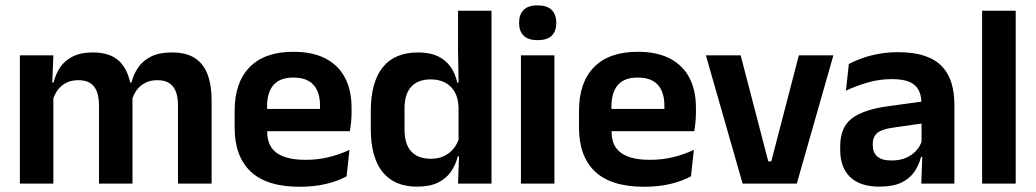

<svg xmlns="http://www.w3.org/2000/svg" viewBox="-20 -702 3960 734"><path d="M660.5 0V-298Q660.5 -328 653 -349.8Q645.5 -371.5 628.2 -383.5Q611 -395.5 581.5 -395.5Q554.5 -395.5 534.5 -385Q514.5 -374.5 502 -356.8Q489.5 -339 483.5 -316.5L469.5 -386.5H482.5Q490.5 -418 508.5 -444.2Q526.5 -470.5 557.8 -486Q589 -501.5 637 -501.5Q690.5 -501.5 723.8 -480.8Q757 -460 773 -418.8Q789 -377.5 789 -316.5V0ZM56 0V-490.5H184L179 -366L184 -360.5V0ZM358.5 0V-298Q358.5 -328 351 -349.8Q343.5 -371.5 326.2 -383.5Q309 -395.5 279.5 -395.5Q252 -395.5 232.2 -385Q212.5 -374.5 199.8 -356.8Q187 -339 181 -316.5L161 -386.5H185Q192.5 -419 210.2 -445Q228 -471 258.5 -486.2Q289 -501.5 334.5 -501.5Q403 -501.5 437.8 -466.5Q472.5 -431.5 481.5 -364.5Q483.5 -354.5 485 -341.2Q486.5 -328 486.5 -316.5V0Z M1126 12Q1000 12 938.5 -46Q877 -104 877 -214V-278Q877 -387 934.5 -445.5Q992 -504 1101.5 -504Q1175.5 -504 1225 -478Q1274.5 -452 1299.2 -404.2Q1324 -356.5 1324 -290V-272.5Q1324 -254.5 1322.2 -235.8Q1320.5 -217 1317.5 -200.5H1201.5Q1203 -228 1203.2 -252.8Q1203.5 -277.5 1203.5 -297.5Q1203.5 -332 1192.5 -356.2Q1181.5 -380.5 1159 -393Q1136.5 -405.5 1101.5 -405.5Q1050 -405.5 1025.5 -377Q1001 -348.5 1001 -296V-250.5L1001.5 -236V-197.5Q1001.5 -174.5 1008.8 -155Q1016 -135.5 1033 -121.2Q1050 -107 1078.2 -99Q1106.5 -91 1149 -91Q1195 -91 1236.8 -101.2Q1278.5 -111.5 1316 -129L1305 -28Q1271.5 -9.5 1226.2 1.2Q1181 12 1126 12ZM945 -200.5V-285.5H1291.5V-200.5Z M1574 11.5Q1487.5 11.5 1442.5 -44.5Q1397.5 -100.5 1397.5 -209.5V-277Q1397.5 -387.5 1443 -444.5Q1488.5 -501.5 1578.5 -501.5Q1622.5 -501.5 1652.8 -487.5Q1683 -473.5 1701.8 -447.5Q1720.5 -421.5 1728 -386.5H1765.5L1733 -291.5Q1732 -326 1718.8 -349.8Q1705.5 -373.5 1682 -386Q1658.5 -398.5 1626.5 -398.5Q1578 -398.5 1552.2 -370.5Q1526.5 -342.5 1526.5 -287V-206Q1526.5 -151 1552.2 -123Q1578 -95 1627.5 -95Q1655.5 -95 1677.5 -105.5Q1699.5 -116 1714.2 -134.2Q1729 -152.5 1735.5 -175.5L1766 -104H1730Q1722 -72 1704 -45.8Q1686 -19.5 1654.5 -4Q1623 11.5 1574 11.5ZM1731 0 1735.5 -120 1733 -148.5V-349L1733.5 -369.5L1731 -510V-661H1859V0Z M1971.5 0V-490.5H2099.5V0ZM2035.5 -548.5Q1999 -548.5 1981.8 -565.8Q1964.5 -583 1964.5 -613.5V-616Q1964.5 -646.5 1981.8 -664Q1999 -681.5 2035.5 -681.5Q2071.5 -681.5 2089 -664Q2106.5 -646.5 2106.5 -616V-613.5Q2106.5 -582.5 2089 -565.5Q2071.5 -548.5 2035.5 -548.5Z M2442.5 12Q2316.5 12 2255 -46Q2193.5 -104 2193.5 -214V-278Q2193.5 -387 2251 -445.5Q2308.5 -504 2418 -504Q2492 -504 2541.5 -478Q2591 -452 2615.8 -404.2Q2640.5 -356.5 2640.5 -290V-272.5Q2640.5 -254.5 2638.8 -235.8Q2637 -217 2634 -200.5H2518Q2519.5 -228 2519.8 -252.8Q2520 -277.5 2520 -297.5Q2520 -332 2509 -356.2Q2498 -380.5 2475.5 -393Q2453 -405.5 2418 -405.5Q2366.5 -405.5 2342 -377Q2317.5 -348.5 2317.5 -296V-250.5L2318 -236V-197.5Q2318 -174.5 2325.2 -155Q2332.5 -135.5 2349.5 -121.2Q2366.5 -107 2394.8 -99Q2423 -91 2465.5 -91Q2511.5 -91 2553.2 -101.2Q2595 -111.5 2632.5 -129L2621.5 -28Q2588 -9.5 2542.8 1.2Q2497.5 12 2442.5 12ZM2261.5 -200.5V-285.5H2608V-200.5Z M2928.5 -85 3034 -490.5H3166L3026 0H2819L2678.5 -490.5H2811.5L2917 -85Z M3502 0 3506.5 -120 3503 -131V-284.5L3502.5 -306.5Q3502.5 -354.5 3476.2 -377Q3450 -399.5 3390.5 -399.5Q3340 -399.5 3295.8 -386.2Q3251.5 -373 3214 -355.5L3225 -457.5Q3247 -469 3275.2 -479.2Q3303.5 -489.5 3338.5 -496Q3373.5 -502.5 3414 -502.5Q3474 -502.5 3515.5 -488.2Q3557 -474 3581.8 -447.5Q3606.5 -421 3617.5 -384.2Q3628.5 -347.5 3628.5 -303V0ZM3341.5 11.5Q3268.5 11.5 3230.2 -25Q3192 -61.5 3192 -129V-143Q3192 -214.5 3236 -248.8Q3280 -283 3375.5 -296L3514.5 -315L3522 -232.5L3394 -214Q3352 -208.5 3334.2 -194Q3316.5 -179.5 3316.5 -151.5V-146.5Q3316.5 -119 3333.8 -103.8Q3351 -88.5 3388 -88.5Q3421 -88.5 3444.5 -99Q3468 -109.5 3483.2 -126.8Q3498.5 -144 3505 -165.5L3523 -102H3501Q3493 -70.5 3475.2 -44.8Q3457.5 -19 3425.5 -3.8Q3393.5 11.5 3341.5 11.5Z M3734.5 0V-661H3863V0Z"/></svg>

Font: Anek Gurmukhi Medium SemiBold
Style: Regular
Weight: 600
Version: Version 1.003